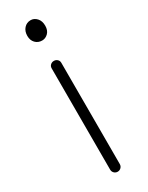

<svg xmlns="http://www.w3.org/2000/svg" viewBox="-199 -780 639 827"><g transform="rotate(-30 120.0 -366.5)"><path d="M96 -14V-518Q96 -528 103 -534.5Q110 -541 120 -541Q130 -541 137 -534.5Q144 -528 144 -518V-14Q144 -4 137 3Q130 10 120 10Q110 10 103 3Q96 -4 96 -14ZM121 -642Q101 -642 88 -655.5Q75 -669 75 -691Q75 -714 88 -728.5Q101 -743 121 -743Q138 -743 151 -729Q164 -715 164 -691Q164 -668 151 -655Q138 -642 121 -642Z"/></g></svg>

Font: Hoogli
Style: Regular
Weight: 400
Designer: Anand Singh Naorem
Foundry: Brand New Type
Version: Version 1.00 b007